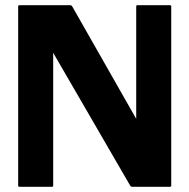

<svg xmlns="http://www.w3.org/2000/svg" viewBox="-20 -720 730 740"><path d="M510 -700H635Q640 -700 640 -695V-5Q640 0 635 0H490Q484.5 0 481.5 -5L185 -516.5V-5Q185 0 180 0H55Q50 0 50 -5V-695Q50 -700 55 -700H250Q256 -700 258.5 -695L505 -262V-695Q505 -700 510 -700Z"/></svg>

Font: MFEK Sans
Style: Bold
Weight: 700
Designer: Owen Earl
Foundry: indestructible type*
Version: Version 0.001; ttfautohint (v1.8.4.7-5d5b)